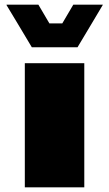

<svg xmlns="http://www.w3.org/2000/svg" viewBox="-20 -800 467 820"><path d="M116 -598 55 -700H372L311 -598ZM86 0V-530H339H340V0ZM55 -700 8 -778V-780H144L191 -700ZM246 -700 293 -780H419V-779L372 -700Z"/></svg>

Font: Foldit Thin Black
Style: Regular
Weight: 900
Version: Version 1.003